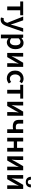

<svg xmlns="http://www.w3.org/2000/svg" viewBox="2446 -3214 971 5902"><g transform="rotate(90 2931.0 -263.5)"><path d="M180 0V-400H26V-491H450V-400H296V0Z M582 202Q562 202 546.5 199Q531 196 518 190L540 104Q550 107 558 108Q566 109 574 109Q613 109 636.5 85Q660 61 672 25L681 -6L488 -491H605L690 -250Q701 -218 711.5 -182.5Q722 -147 733 -112H737Q746 -146 755.5 -181.5Q765 -217 774 -250L848 -491H959L781 22Q761 77 735 117.5Q709 158 672 180Q635 202 582 202Z M1044 194V-491H1139L1147 -439H1151Q1182 -466 1220 -484.5Q1258 -503 1299 -503Q1360 -503 1403 -472Q1446 -441 1469 -385Q1492 -329 1492 -253Q1492 -169 1462 -110Q1432 -51 1384.5 -19.5Q1337 12 1282 12Q1250 12 1218 -2Q1186 -16 1156 -42L1159 40V194ZM1258 -83Q1291 -83 1317 -102Q1343 -121 1358 -158.5Q1373 -196 1373 -252Q1373 -301 1362 -336Q1351 -371 1327.5 -389.5Q1304 -408 1267 -408Q1240 -408 1214 -394.5Q1188 -381 1159 -353V-124Q1186 -102 1211.5 -92.5Q1237 -83 1258 -83Z M1608 0V-491H1720V-322Q1720 -282 1717 -238Q1714 -194 1709 -140H1713Q1727 -169 1742.5 -200.5Q1758 -232 1771 -254L1909 -491H2036V0H1924V-170Q1924 -208 1926.5 -252.5Q1929 -297 1935 -352H1931Q1918 -321 1902.5 -290Q1887 -259 1873 -236L1735 0Z M2389 12Q2321 12 2267 -18.5Q2213 -49 2181.5 -106.5Q2150 -164 2150 -245Q2150 -327 2184 -384.5Q2218 -442 2274.5 -472.5Q2331 -503 2396 -503Q2443 -503 2478.5 -487.5Q2514 -472 2540 -448L2485 -376Q2469 -391 2448.5 -400Q2428 -409 2402 -409Q2363 -409 2333 -388.5Q2303 -368 2285.5 -331.5Q2268 -295 2268 -245Q2268 -196 2285 -159.5Q2302 -123 2331.5 -102.5Q2361 -82 2400 -82Q2429 -82 2454.5 -93Q2480 -104 2500 -121L2547 -50Q2516 -22 2475.5 -5Q2435 12 2389 12Z M2741 0V-400H2587V-491H3011V-400H2857V0Z M3110 0V-491H3222V-322Q3222 -282 3219 -238Q3216 -194 3211 -140H3215Q3229 -169 3244.5 -200.5Q3260 -232 3273 -254L3411 -491H3538V0H3426V-170Q3426 -208 3428.5 -252.5Q3431 -297 3437 -352H3433Q3420 -321 3404.5 -290Q3389 -259 3375 -236L3237 0Z M3954 0V-181Q3931 -176 3913 -174Q3895 -172 3863 -172Q3803 -172 3758.5 -190Q3714 -208 3689.5 -248.5Q3665 -289 3665 -353V-491H3780V-353Q3780 -307 3805.5 -285.5Q3831 -264 3887 -264Q3906 -264 3921.5 -266Q3937 -268 3954 -271V-491H4069V0Z M4215 0V-491H4330V-303H4526V-491H4641V0H4526V-202H4330V0Z M4787 0V-491H4899V-322Q4899 -282 4896 -238Q4893 -194 4888 -140H4892Q4906 -169 4921.5 -200.5Q4937 -232 4950 -254L5088 -491H5215V0H5103V-170Q5103 -208 5105.5 -252.5Q5108 -297 5114 -352H5110Q5097 -321 5081.5 -290Q5066 -259 5052 -236L4914 0Z M5361 0V-491H5473V-322Q5473 -282 5470 -238Q5467 -194 5462 -140H5466Q5480 -169 5495.5 -200.5Q5511 -232 5524 -254L5662 -491H5789V0H5677V-170Q5677 -208 5679.5 -252.5Q5682 -297 5688 -352H5684Q5671 -321 5655.5 -290Q5640 -259 5626 -236L5488 0ZM5578 -571Q5521 -571 5485.5 -592Q5450 -613 5432.5 -649Q5415 -685 5414 -729H5505Q5506 -701 5513 -679.5Q5520 -658 5535.5 -646Q5551 -634 5578 -634Q5605 -634 5620.5 -646Q5636 -658 5643 -679.5Q5650 -701 5651 -729H5742Q5741 -685 5723.5 -649Q5706 -613 5670.5 -592Q5635 -571 5578 -571Z"/></g></svg>

Font: Source Sans 3 SemiBold
Style: Regular
Weight: 600
Designer: Paul D. Hunt
Foundry: Adobe
Version: Version 3.046;hotconv 1.0.118;makeotfexe 2.5.65603